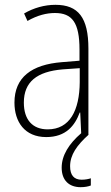

<svg xmlns="http://www.w3.org/2000/svg" viewBox="-20 -559 460 797"><path d="M271 131C271 84 299 44 348 0H347V-357C347 -486 305 -539 210 -539C165 -539 119 -526 80 -503L94 -472C136 -496 174 -505 208 -505C279 -505 310 -466 310 -353V-307L237 -301C111 -291 40 -238 40 -133C40 -54 82 10 172 10C254 10 291 -38 311 -92H313L317 -6C266 38 236 86 236 137C236 189 266 218 315 218C332 218 347 215 357 211V181C349 184 334 187 319 187C287 187 271 168 271 131ZM240 -271 311 -276V-218C310 -101 270 -22 178 -22C115 -22 79 -62 79 -133C79 -219 133 -262 240 -271Z"/></svg>

Font: Noto Sans Gujarati Condensed ExtraLight
Style: Regular
Weight: 200
Width: 3
Designer: Jelle Bosma - Monotype Design Team, Universal Thirst
Foundry: Monotype Imaging Inc.
Version: Version 2.106